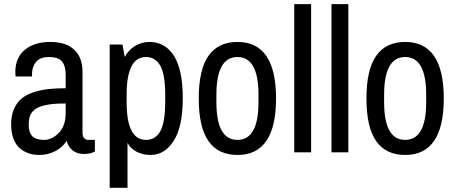

<svg xmlns="http://www.w3.org/2000/svg" viewBox="-20 -738 2208 930"><path d="M379.7 -388.8V-95.1Q379.7 -77.8 387.5 -69.1Q395.3 -60.4 406.6 -60.4H439.6V-4.3Q419.2 7.8 386.4 7.8Q353.6 7.8 331.7 -9.6Q309.7 -26.9 303.2 -56Q283.2 -24.3 247.6 -5.9Q212 12.6 170.7 12.6Q152.9 12.6 136.4 9.6Q119.9 6.5 100.6 -3.3Q81.2 -13 67.1 -28.7Q53 -44.3 43.4 -71.7Q33.9 -99 33.9 -138.1Q33.9 -177.2 47.1 -208.5Q60.4 -239.8 82.8 -259.1Q105.1 -278.5 139.7 -290.2Q174.2 -301.9 211.8 -306.3Q249.3 -310.6 298 -310.6V-377.1Q298 -418.3 280.2 -440.1Q262.4 -461.8 217.9 -461.8Q173.3 -461.8 154.2 -437.7Q135.1 -413.6 135.1 -379.7V-367.5H55.2Q54.3 -372.7 54.3 -389.7Q54.3 -458.7 100.3 -496.7Q146.4 -534.8 223.3 -534.8Q300.2 -534.8 339.9 -497Q379.7 -459.2 379.7 -388.8ZM298 -236.8Q263.7 -236.8 238.3 -234.6Q212.9 -232.4 189.4 -226.1Q165.9 -219.8 151.2 -209.4Q136.4 -199 127.7 -181.8Q119 -164.6 119 -131Q119 -97.3 136.4 -78.8Q153.8 -60.4 192.9 -60.4Q232 -60.4 265 -94.5Q298 -128.6 298 -189.4Z M703.7 -534.8Q780.2 -534.8 822.8 -467.2Q865.3 -399.7 865.3 -262.4Q865.3 -125.1 821.7 -56.3Q778 12.6 708.9 12.6Q671.2 12.6 641.2 -3.3Q611.2 -19.1 597.7 -46V171.6H511.3V-522.2H573L584.3 -461.8Q602.5 -496.5 634.7 -515.6Q666.8 -534.8 703.7 -534.8ZM686.8 -461.8Q593.4 -461.8 593.4 -279.3V-242.8Q593.4 -60.4 686.8 -60.4Q733.7 -60.4 757 -103.6Q780.2 -146.8 780.2 -242.8V-279.3Q780.2 -375.3 757 -418.5Q733.7 -461.8 686.8 -461.8Z M1130.3 -534.8Q1317.1 -534.8 1317.1 -261.1Q1317.1 12.6 1130.3 12.6Q1036.9 12.6 989.8 -54.5Q942.7 -121.6 942.7 -261.1Q942.7 -400.5 989.8 -467.6Q1036.9 -534.8 1130.3 -534.8ZM1232 -279.3Q1232 -461.8 1130.1 -461.8Q1028.2 -461.8 1028.2 -279.3V-242.8Q1028.2 -60.4 1130.1 -60.4Q1232 -60.4 1232 -242.8Z M1405.3 -718.1H1487V0H1405.3Z M1585.6 -718.1H1667.2V0H1585.6Z M1942.7 -534.8Q2129.5 -534.8 2129.5 -261.1Q2129.5 12.6 1942.7 12.6Q1849.3 12.6 1802.1 -54.5Q1755 -121.6 1755 -261.1Q1755 -400.5 1802.1 -467.6Q1849.3 -534.8 1942.7 -534.8ZM2044.3 -279.3Q2044.3 -461.8 1942.4 -461.8Q1840.6 -461.8 1840.6 -279.3V-242.8Q1840.6 -60.4 1942.4 -60.4Q2044.3 -60.4 2044.3 -242.8Z"/></svg>

Font: Puralecka Narrow
Style: Regular
Weight: 400
Designer: Hector Gatti, Marcela Romero, Pablo Cosgaya and Nicolas Silva
Version: Version 1.004;PS 001.004;hotconv 1.0.70;makeotf.lib2.5.58329